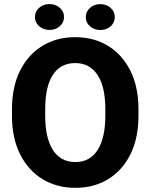

<svg xmlns="http://www.w3.org/2000/svg" viewBox="-20 -901 730 931"><path d="M651.4 -371.1V-339.4Q651.4 -231.4 612.5 -153.1Q573.7 -74.7 504.9 -32.5Q436 9.8 345.7 9.8Q255.4 9.8 186 -32.5Q116.7 -74.7 77.4 -153.1Q38.1 -231.4 38.1 -339.4V-371.1Q38.1 -479.5 77.1 -557.9Q116.2 -636.2 185.3 -678.5Q254.4 -720.7 344.7 -720.7Q435.1 -720.7 504.2 -678.5Q573.2 -636.2 612.3 -557.9Q651.4 -479.5 651.4 -371.1ZM490.7 -339.4V-372.1Q490.7 -481 452.6 -538.1Q414.6 -595.2 344.7 -595.2Q273.4 -595.2 236.3 -538.1Q199.2 -481 199.2 -372.1V-339.4Q199.2 -231.4 236.8 -173.3Q274.4 -115.2 345.7 -115.2Q415.5 -115.2 453.1 -173.3Q490.7 -231.4 490.7 -339.4ZM149.4 -818.4Q149.4 -845.2 169.9 -863.3Q190.4 -881.3 219.7 -881.3Q249.5 -881.3 270 -863.3Q290.5 -845.2 290.5 -818.4Q290.5 -792 270 -773.9Q249.5 -755.9 219.7 -755.9Q190.4 -755.9 169.9 -773.9Q149.4 -792 149.4 -818.4ZM396 -818.4Q396 -844.7 416.5 -862.8Q437 -880.9 466.3 -880.9Q496.1 -880.9 516.4 -862.8Q536.6 -844.7 536.6 -818.4Q536.6 -791.5 516.4 -773.4Q496.1 -755.4 466.3 -755.4Q437 -755.4 416.5 -773.4Q396 -791.5 396 -818.4Z"/></svg>

Font: Vazirmatn RD ExtraBold
Style: Regular
Weight: 800
Designer: Saber Rastikerdar
Foundry: Saber Rastikerdar
Version: Version 32.102